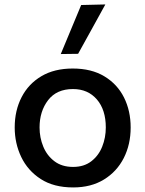

<svg xmlns="http://www.w3.org/2000/svg" viewBox="-20 -810 638 842"><path d="M301 12Q215.5 12 158.5 -25Q101.5 -62 73 -121.8Q44.5 -181.5 44.5 -251Q44.5 -325.5 74.8 -384Q105 -442.5 161.8 -476Q218.5 -509.5 299 -509.5Q381 -509.5 437.8 -475.2Q494.5 -441 523.8 -382.5Q553 -324 553 -251Q553 -176.5 522.8 -117Q492.5 -57.5 436 -22.8Q379.5 12 301 12ZM300.5 -78Q348.5 -78 380.5 -102.8Q412.5 -127.5 428.2 -167Q444 -206.5 444 -251Q444 -328.5 404.8 -374Q365.5 -419.5 300 -419.5Q228.5 -419.5 191 -370.8Q153.5 -322 153.5 -251Q153.5 -206.5 169.8 -167Q186 -127.5 218.8 -102.8Q251.5 -78 300.5 -78ZM246.5 -573Q291 -679.5 336 -788L442 -790.5Q411.5 -735 381.8 -681.2Q352 -627.5 322.5 -574Z"/></svg>

Font: Commissioner Medium
Style: Regular
Weight: 500
Designer: Kostas Bartsokas
Foundry: Kostas Bartsokas
Version: Version 1.000; ttfautohint (v1.8.3)